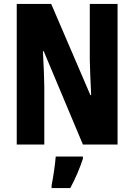

<svg xmlns="http://www.w3.org/2000/svg" viewBox="-20 -785 682 975"><path d="M577 -51V-765H436V-479C437 -431 439 -385 443 -302H439L240 -765H65V-51H205V-342C204 -387 203 -439 198 -525H202L401 -51ZM401 21V10H263C260 52 249 122 242 157V170H337C362 123 385 71 401 21Z"/></svg>

Font: Noto Sans Tamil UI ExtraCondensed ExtraBold
Style: Regular
Weight: 800
Width: 2
Designer: Jelle Bosma - Monotype Design Team
Foundry: Monotype Imaging Inc.
Version: Version 2.004